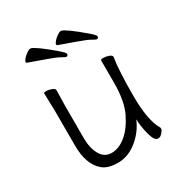

<svg xmlns="http://www.w3.org/2000/svg" viewBox="-171 -839 931 983"><g transform="rotate(-30 295.0 -347.5)"><path d="M495 -462Q483 -388 483 -240.5Q483 -93 522 -29Q522 -26 522 -20.5Q522 -15 510 -1Q498 13 485 13Q464 13 452 -29Q440 -71 437 -109L436 -128L428 -111Q401 -57 351.5 -19.5Q302 18 244 18Q186 18 155 -8Q97 -57 97 -170V-371L94 -479Q94 -484 109 -484Q124 -484 140.5 -477.5Q157 -471 157 -461L155 -373V-180Q155 -121 177 -81.5Q199 -42 242 -42Q285 -42 326.5 -76Q368 -110 399.5 -174.5Q431 -239 431 -347V-480Q431 -485 447 -485Q463 -485 479 -479Q495 -473 495 -464ZM465 -584Q460 -585 441 -596Q422 -607 374 -624L276 -659Q272 -660 272 -666Q272 -672 282 -683.5Q292 -695 305.5 -704Q319 -713 323.5 -713Q328 -713 330 -713Q354 -708 449 -627Q465 -613 471 -606Q477 -599 477 -596Q477 -584 465 -584ZM285 -584Q280 -585 261 -596Q242 -607 194 -624L96 -659Q92 -660 92 -666Q92 -672 102 -683.5Q112 -695 125.5 -704Q139 -713 143.5 -713Q148 -713 150 -713Q174 -708 269 -627Q285 -613 291 -606Q297 -599 297 -596Q297 -584 285 -584Z"/></g></svg>

Font: Moon Stars Kai T Light
Style: Regular
Weight: 300
Designer: GuiWonder
Version: Version 1.101